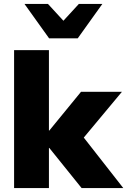

<svg xmlns="http://www.w3.org/2000/svg" viewBox="-20 -961 650 981"><path d="M52 0V-705H230V-294H232L394 -492H603L383 -228V-290L610 0H397L232 -205H230V0ZM231 -765 105 -941H225L304 -855L383 -941H503L377 -765Z"/></svg>

Font: Nunito Sans 12pt ExtraLight 12pt Black
Style: Regular
Weight: 900
Version: Version 3.101;gftools[0.9.27]